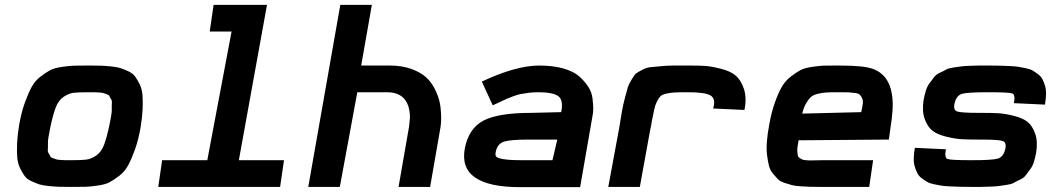

<svg xmlns="http://www.w3.org/2000/svg" viewBox="-20 -770 4366 791"><path d="M271 0Q241 0 224 -0.5Q207 -1 181.5 -3.5Q156 -6 142 -10.5Q128 -15 109.5 -23.5Q91 -32 81.5 -45Q72 -58 62.5 -77.5Q53 -97 51 -122Q49 -147 50.5 -180.5Q52 -214 59 -256Q68 -307 82 -346Q96 -385 110 -411Q124 -437 147 -454.5Q170 -472 187 -481Q204 -490 235.5 -494.5Q267 -499 285.5 -499.5Q304 -500 342 -500Q345 -500 347 -500Q377 -500 394 -499.5Q411 -499 436.5 -496.5Q462 -494 476 -489.5Q490 -485 508.5 -476.5Q527 -468 536.5 -455Q546 -442 555.5 -422.5Q565 -403 567 -378Q569 -353 567.5 -319.5Q566 -286 559 -244Q550 -193 536 -154Q522 -115 508 -89Q494 -63 471 -45.5Q448 -28 431 -19Q414 -10 382.5 -5.5Q351 -1 332.5 -0.5Q314 0 276 0Q273 0 271 0ZM275 -110Q317 -110 336 -112.5Q355 -115 376 -129Q397 -143 408.5 -173Q420 -203 431 -256Q435 -277 438 -293Q441 -309 440.5 -322.5Q440 -336 441 -345.5Q442 -355 437 -362.5Q432 -370 430.5 -374.5Q429 -379 419 -382Q409 -385 406 -386.5Q403 -388 388 -389Q373 -390 368 -390Q363 -390 343 -390Q301 -390 282 -387.5Q263 -385 242 -371Q221 -357 209.5 -327Q198 -297 187 -244Q183 -223 180 -207Q177 -191 177.5 -177.5Q178 -164 177 -154.5Q176 -145 181 -137.5Q186 -130 187.5 -125.5Q189 -121 199 -118Q209 -115 212 -113.5Q215 -112 230 -111Q245 -110 250 -110Q255 -110 275 -110Z M632 0 648 -110H834L934 -640H844L860 -750H1080L964 -110H1150L1134 0Z M1250 0 1382 -750H1512L1468 -500H1586Q1636 -500 1674.5 -486Q1713 -472 1735 -452Q1757 -432 1771 -404Q1785 -376 1790.5 -352.5Q1796 -329 1797 -302.5Q1798 -276 1797 -266Q1796 -256 1795 -247L1752 0H1622L1665 -247L1669 -285Q1668 -380 1591 -389L1576 -390H1452L1380 0Z M2122 1Q1995 1 1937.5 -38.5Q1880 -78 1895 -159Q1911 -241 1971.5 -273Q2032 -305 2168 -305L2292 -308Q2302 -357 2280.5 -373.5Q2259 -390 2197 -390Q2176 -390 2157 -387.5Q2138 -385 2125 -382.5Q2112 -380 2094.5 -373.5Q2077 -367 2068 -363Q2059 -359 2039 -349.5Q2019 -340 2010 -336L1965 -434Q2106 -500 2201 -500Q2258 -500 2300.5 -488Q2343 -476 2366 -455.5Q2389 -435 2403.5 -412.5Q2418 -390 2421 -364.5Q2424 -339 2424 -322.5Q2424 -306 2421 -292L2370 1ZM2132 -110H2256L2276 -195H2158Q2083 -195 2056.5 -186.5Q2030 -178 2023 -147Q2020 -136 2022 -129Q2024 -122 2037 -118Q2050 -114 2072.5 -112Q2095 -110 2132 -110Z M2486 0 2531 -243Q2539 -291 2542.5 -312.5Q2546 -334 2554.5 -366.5Q2563 -399 2566.5 -410.5Q2570 -422 2582 -442Q2594 -462 2600 -467Q2606 -472 2625.5 -482Q2645 -492 2657.5 -493Q2670 -494 2700 -497Q2730 -500 2752.5 -500Q2775 -500 2819 -500Q2858 -500 2883.5 -498.5Q2909 -497 2949 -487Q2989 -477 3010.5 -459Q3032 -441 3044.5 -404.5Q3057 -368 3047 -317L2918 -323Q2930 -363 2907.5 -376.5Q2885 -390 2814 -390H2812Q2777 -390 2759 -389Q2741 -388 2724 -384Q2707 -380 2700 -372.5Q2693 -365 2686 -351Q2679 -337 2675 -317.5Q2671 -298 2665 -269Q2664 -262 2663.5 -258.5Q2663 -255 2661.5 -248.5Q2660 -242 2659 -237L2616 0Z M3358 0Q3332 0 3317 -0.5Q3302 -1 3278.5 -2.5Q3255 -4 3242 -7.5Q3229 -11 3211 -17Q3193 -23 3183.5 -33Q3174 -43 3163 -56.5Q3152 -70 3147.5 -89Q3143 -108 3140 -132Q3137 -156 3139.5 -187.5Q3142 -219 3149 -256Q3158 -307 3172 -346.5Q3186 -386 3200.5 -411.5Q3215 -437 3238.5 -455Q3262 -473 3278.5 -481.5Q3295 -490 3325.5 -494.5Q3356 -499 3371.5 -499.5Q3387 -500 3421 -500Q3432 -500 3437 -500Q3537 -500 3574 -487Q3666 -455 3657 -314Q3655 -283 3649 -247L3642 -195L3270 -192Q3267 -176 3265.5 -164Q3264 -152 3265 -143Q3266 -134 3267 -128.5Q3268 -123 3274.5 -119Q3281 -115 3285 -113Q3289 -111 3300 -110Q3311 -109 3318 -109Q3325 -109 3341.5 -109.5Q3358 -110 3368 -110H3577L3561 0ZM3285 -302 3528 -308Q3533 -329 3534.5 -343Q3536 -357 3531.5 -366Q3527 -375 3522 -380Q3517 -385 3502 -387Q3487 -389 3476.5 -389.5Q3466 -390 3441 -390Q3436 -390 3433 -390Q3401 -390 3384.5 -389Q3368 -388 3349 -383.5Q3330 -379 3320 -369.5Q3310 -360 3300.5 -343.5Q3291 -327 3285 -302Z M3979 0Q3952 0 3936 -0.5Q3920 -1 3896.5 -2Q3873 -3 3859.5 -5Q3846 -7 3827.5 -11Q3809 -15 3799 -21Q3789 -27 3777 -36Q3765 -45 3759 -57Q3753 -69 3748.5 -84Q3744 -99 3744.5 -118.5Q3745 -138 3749 -161L3877 -155Q3870 -120 3883.5 -115Q3897 -110 3983 -110Q4068 -110 4090.5 -116.5Q4113 -123 4121 -154Q4128 -183 4111.5 -189Q4095 -195 4021 -195H4008Q3967 -195 3941 -196.5Q3915 -198 3878 -207Q3841 -216 3821 -232Q3801 -248 3789.5 -280Q3778 -312 3785 -358Q3789 -379 3794.5 -397Q3800 -415 3810.5 -428.5Q3821 -442 3828.5 -452.5Q3836 -463 3852.5 -470.5Q3869 -478 3878 -483.5Q3887 -489 3909 -492Q3931 -495 3940.5 -496.5Q3950 -498 3977.5 -499Q4005 -500 4014.5 -500Q4024 -500 4055 -500Q4082 -500 4098 -499.5Q4114 -499 4137.5 -498Q4161 -497 4174.5 -495Q4188 -493 4206.5 -489Q4225 -485 4235 -479Q4245 -473 4257 -464Q4269 -455 4275 -443Q4281 -431 4285.5 -416Q4290 -401 4289.5 -381.5Q4289 -362 4285 -339L4157 -345Q4164 -380 4150.5 -385Q4137 -390 4051 -390Q3966 -390 3943.5 -383.5Q3921 -377 3913 -346Q3906 -317 3922.5 -311Q3939 -305 4013 -305H4026Q4067 -305 4093 -303.5Q4119 -302 4156 -293Q4193 -284 4213 -268Q4233 -252 4244.5 -220Q4256 -188 4249 -142Q4245 -121 4239.5 -103Q4234 -85 4223.5 -71.5Q4213 -58 4205.5 -47.5Q4198 -37 4181.5 -29.5Q4165 -22 4156 -16.5Q4147 -11 4125 -8Q4103 -5 4093.5 -3.5Q4084 -2 4056.5 -1Q4029 0 4019.5 0Q4010 0 3979 0Z"/></svg>

Font: Hermit
Style: Bold Italic
Weight: 700
Italic angle: -10°
Designer: Pablo Caro
Version: Version 2.000;PS 002.000;hotconv 1.0.88;makeotf.lib2.5.64775